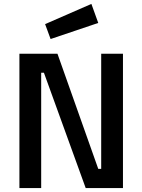

<svg xmlns="http://www.w3.org/2000/svg" viewBox="-20 -959 726 979"><path d="M79 0V-685H273L481 -98H496V-685H607V0H417L204 -588H190V0ZM210 -836 446 -939 481 -842 238 -760Z"/></svg>

Font: TitilliumWeb-SemiBold
Style: SemiBold
Weight: 600
Version: Version 1.001;PS 57.000;hotconv 1.0.70;makeotf.lib2.5.55311